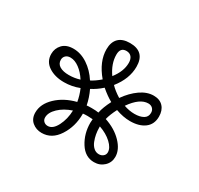

<svg xmlns="http://www.w3.org/2000/svg" viewBox="-102 -833 709 684"><g transform="rotate(30 252.5 -491.5)"><path d="M391.1 -467.8Q363.3 -467.8 332 -479Q317.9 -451.7 313 -431.2Q356 -417 383.1 -388.9Q410.2 -360.8 410.2 -331.1Q410.2 -308.1 393.8 -292.5Q377.4 -276.9 353 -276.9Q316.4 -276.9 294.2 -312.3Q272 -347.7 272 -392.1Q272 -394.5 272.5 -399.7Q272.9 -404.8 272.9 -407.2Q269.5 -407.2 262.5 -407.7Q255.4 -408.2 252 -408.2Q238.8 -408.2 232.9 -407.2V-404.8Q232.9 -354 207 -314Q181.2 -273.9 139.2 -273.9Q116.7 -273.9 100.3 -287.6Q84 -301.3 84 -326.2Q84 -361.3 115.2 -391.1Q146.5 -420.9 194.8 -433.1Q190.9 -457 180.2 -481.9Q150.4 -470.2 118.2 -470.2Q80.1 -470.2 54.4 -487.3Q28.8 -504.4 28.8 -535.2Q28.8 -558.1 44.2 -574.5Q59.6 -590.8 88.9 -590.8Q119.1 -590.8 147.5 -572Q175.8 -553.2 195.8 -522Q213.9 -531.2 232.9 -547.9Q190.9 -597.7 190.9 -647.9Q190.9 -677.2 206.5 -693.1Q222.2 -709 252.9 -709Q314.9 -709 314.9 -647Q314.9 -597.2 277.8 -550.8Q292 -535.6 316.9 -520Q338.9 -551.3 365.7 -570.1Q392.6 -588.9 419.9 -588.9Q445.3 -588.9 459.2 -573.7Q473.1 -558.6 473.1 -533.2Q473.1 -501.5 450.7 -484.6Q428.2 -467.8 391.1 -467.8ZM255.9 -678.2Q231 -678.2 231 -648.9Q231 -611.8 256.8 -575.2Q284.2 -610.4 284.2 -645Q284.2 -660.6 276.9 -669.4Q269.5 -678.2 255.9 -678.2ZM120.1 -501Q144 -501 165 -507.8Q150.4 -530.8 131.8 -544.4Q113.3 -558.1 95.2 -558.1Q83 -558.1 75.9 -551.3Q68.8 -544.4 68.8 -534.2Q68.8 -517.6 82.8 -509.3Q96.7 -501 120.1 -501ZM417 -555.2Q382.3 -555.2 348.1 -505.9Q370.6 -498 392.1 -498Q414.1 -498 428 -505.9Q441.9 -513.7 441.9 -530.8Q441.9 -541.5 435.1 -548.3Q428.2 -555.2 417 -555.2ZM278.8 -438Q283.7 -461.9 299.8 -493.2Q278.3 -504.9 253.9 -525.9Q233.4 -507.3 210.9 -496.1Q224.1 -468.8 230 -439Q235.8 -439.9 250 -439.9Q269 -439.9 278.8 -438ZM146 -306.2Q166.5 -306.2 181.2 -334.7Q195.8 -363.3 196.8 -398.9Q164.6 -388.2 143.8 -368.4Q123 -348.6 123 -328.1Q123 -318.4 129.6 -312.3Q136.2 -306.2 146 -306.2ZM378.9 -332Q378.9 -350.1 358.9 -368.7Q338.9 -387.2 308.1 -397.9V-392.1Q308.1 -379.4 310.5 -366Q313 -352.5 318.1 -339.6Q323.2 -326.7 332.5 -318.4Q341.8 -310.1 354 -310.1Q364.3 -310.1 371.6 -316.2Q378.9 -322.3 378.9 -332Z"/></g></svg>

Font: Arima Madurai Medium
Style: Regular
Weight: 500
Designer: Joana Correia and Natanael Gama
Foundry: NDISCOVER
Version: Version 1.019;PS 001.019;hotconv 1.0.88;makeotf.lib2.5.64775